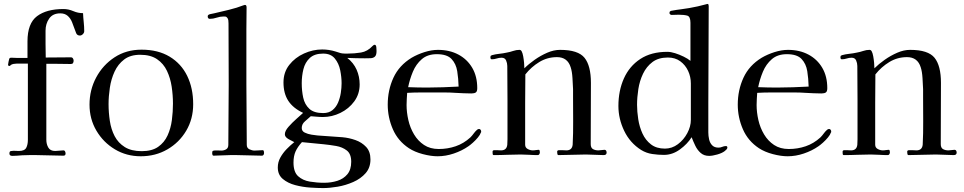

<svg xmlns="http://www.w3.org/2000/svg" viewBox="-20 -792 4908 978"><path d="M409 -633Q409 -625 402 -618Q395 -611 387 -611Q373 -611 368 -623Q363 -637 357.5 -651Q352 -665 347 -679Q339 -699 324.5 -711.5Q310 -724 287 -724Q249 -724 230.5 -697.5Q212 -671 212 -636Q212 -602 212 -568Q212 -534 213 -499Q245 -499 277 -499.5Q309 -500 341 -500Q348 -500 351.5 -494.5Q355 -489 355 -483Q355 -476 352 -471Q349 -466 341 -466Q321 -466 301 -466.5Q281 -467 261 -467H216V-80Q216 -58 226 -40.5Q236 -23 261 -23Q272 -23 282.5 -24.5Q293 -26 303 -26Q309 -26 311.5 -20.5Q314 -15 314 -10Q314 1 303 1Q269 1 234.5 -0.5Q200 -2 166 -2Q147 -2 129 -2Q111 -2 93 -1Q80 0 68 1Q56 2 43 2Q28 2 28 -10Q28 -21 35 -22.5Q42 -24 49 -24Q56 -24 62.5 -23.5Q69 -23 76 -23Q105 -23 113.5 -39Q122 -55 122 -80V-468H65Q58 -468 49.5 -466.5Q41 -465 35 -461Q34 -460 32.5 -458Q31 -456 29 -456Q21 -456 21 -462Q21 -464 23.5 -477.5Q26 -491 27 -492Q29 -497 32 -497.5Q35 -498 39 -498Q46 -498 52 -497.5Q58 -497 65 -497H120Q120 -518 120 -539Q120 -560 120 -581Q120 -673 168.5 -709.5Q217 -746 303 -746Q329 -746 353 -735.5Q377 -725 403 -725Q404 -702 406.5 -679Q409 -656 409 -633Z M861 -264Q861 -307 854.5 -350.5Q848 -394 830.5 -431Q813 -468 780 -490.5Q747 -513 694 -513Q644 -513 612.5 -489Q581 -465 563.5 -427Q546 -389 539.5 -345Q533 -301 533 -262Q533 -219 539.5 -176Q546 -133 564 -98.5Q582 -64 615.5 -43Q649 -22 702 -22Q754 -22 785.5 -44Q817 -66 833.5 -102Q850 -138 855.5 -180.5Q861 -223 861 -264ZM964 -261Q964 -186 928.5 -126Q893 -66 832.5 -31Q772 4 697 4Q624 4 565 -31.5Q506 -67 471 -126.5Q436 -186 436 -259Q436 -334 470 -397.5Q504 -461 563.5 -500Q623 -539 701 -539Q785 -539 844 -503.5Q903 -468 933.5 -405.5Q964 -343 964 -261Z M1325 -13Q1325 -8 1322.5 -3.5Q1320 1 1314 1Q1283 1 1251 -0.5Q1219 -2 1187 -2H1152Q1131 -2 1110 -0.5Q1089 1 1068 1Q1064 1 1062.5 -2.5Q1061 -6 1061 -9Q1061 -12 1061 -15Q1061 -18 1062 -21Q1064 -25 1073.5 -25.5Q1083 -26 1093.5 -25.5Q1104 -25 1107 -25Q1121 -25 1132 -31.5Q1143 -38 1143 -54Q1143 -131 1144 -207.5Q1145 -284 1145 -360Q1145 -438 1144.5 -516.5Q1144 -595 1144 -673Q1144 -680 1143 -688.5Q1142 -697 1137 -702Q1133 -707 1129 -707.5Q1125 -708 1119 -708Q1101 -708 1083.5 -702Q1066 -696 1049 -696Q1038 -696 1038 -709Q1038 -717 1050.5 -720Q1063 -723 1070 -724Q1105 -732 1146 -742Q1187 -752 1220 -765Q1222 -765 1224 -766Q1226 -767 1227 -767Q1233 -767 1234.5 -763Q1236 -759 1236 -754Q1236 -726 1235.5 -698.5Q1235 -671 1235 -643V-363Q1235 -286 1236 -208.5Q1237 -131 1237 -54Q1237 -38 1250.5 -31.5Q1264 -25 1277 -25Q1288 -25 1298 -26Q1308 -27 1318 -27Q1323 -27 1324 -21.5Q1325 -16 1325 -13Z M1769 32Q1769 -8 1746.5 -25.5Q1724 -43 1692 -48.5Q1660 -54 1630 -57L1518 -68Q1496 -44 1485.5 -20.5Q1475 3 1475 36Q1475 84 1498.5 105.5Q1522 127 1558 133Q1594 139 1631 139Q1667 139 1698.5 129Q1730 119 1749.5 95.5Q1769 72 1769 32ZM1720 -368Q1720 -399 1713 -434Q1706 -469 1685.5 -494Q1665 -519 1626 -519Q1582 -519 1558 -496.5Q1534 -474 1525.5 -439.5Q1517 -405 1517 -368Q1517 -329 1524.5 -294.5Q1532 -260 1555.5 -238Q1579 -216 1626 -216Q1655 -216 1673.5 -231Q1692 -246 1702 -269.5Q1712 -293 1716 -319Q1720 -345 1720 -368ZM1898 -532Q1898 -511 1889.5 -503.5Q1881 -496 1867.5 -495.5Q1854 -495 1839 -495Q1817 -495 1794.5 -495.5Q1772 -496 1749 -497Q1781 -472 1796.5 -437Q1812 -402 1812 -362Q1812 -313 1784.5 -275.5Q1757 -238 1714 -217Q1671 -196 1625 -196Q1609 -196 1594 -197.5Q1579 -199 1563 -200Q1550 -188 1533.5 -174Q1517 -160 1517 -140Q1517 -124 1532.5 -116.5Q1548 -109 1567 -106Q1586 -103 1597 -102L1724 -93Q1758 -90 1790.5 -78.5Q1823 -67 1845 -43.5Q1867 -20 1867 20Q1867 62 1842.5 90Q1818 118 1779.5 135Q1741 152 1700 159Q1659 166 1626 166Q1600 166 1561 163.5Q1522 161 1484 151Q1446 141 1420.5 119.5Q1395 98 1395 61Q1395 34 1408 10.5Q1421 -13 1440.5 -33Q1460 -53 1479 -68Q1468 -73 1449.5 -83.5Q1431 -94 1431 -108Q1431 -125 1449.5 -146Q1468 -167 1490 -186.5Q1512 -206 1524 -217Q1473 -241 1448.5 -278.5Q1424 -316 1424 -372Q1424 -424 1453.5 -461.5Q1483 -499 1528.5 -519.5Q1574 -540 1621 -540Q1638 -540 1655 -537.5Q1672 -535 1688 -530Q1696 -528 1705.5 -524.5Q1715 -521 1723 -520Q1730 -519 1736.5 -519Q1743 -519 1750 -519Q1786 -519 1819 -524.5Q1852 -530 1878 -558Q1884 -564 1888 -564Q1896 -564 1897 -550.5Q1898 -537 1898 -532Z M2316 -351Q2315 -392 2309 -429.5Q2303 -467 2280 -491.5Q2257 -516 2205 -516Q2158 -516 2128.5 -490.5Q2099 -465 2083 -426.5Q2067 -388 2059 -348Q2084 -347 2108 -346.5Q2132 -346 2156 -346Q2196 -346 2236 -347.5Q2276 -349 2316 -351ZM2431 -122Q2431 -117 2429 -116Q2426 -106 2414.5 -92Q2403 -78 2389 -65.5Q2375 -53 2366 -47Q2333 -24 2291.5 -10Q2250 4 2209 4Q2175 4 2133.5 -7Q2092 -18 2063 -37Q2007 -74 1981 -134Q1955 -194 1955 -259Q1955 -333 1984 -396Q2013 -459 2077 -498Q2106 -515 2142 -526.5Q2178 -538 2211 -538Q2270 -538 2315 -514Q2360 -490 2385.5 -446.5Q2411 -403 2411 -343Q2411 -326 2403.5 -321Q2396 -316 2381 -316Q2361 -316 2341 -317Q2321 -318 2301 -319Q2273 -321 2245.5 -321Q2218 -321 2190 -321Q2156 -321 2122 -321Q2088 -321 2054 -319Q2053 -303 2052 -288Q2051 -273 2051 -257Q2051 -220 2060 -180.5Q2069 -141 2089 -107.5Q2109 -74 2140 -53.5Q2171 -33 2215 -33Q2260 -33 2301 -47Q2342 -61 2376 -92Q2385 -101 2392.5 -111.5Q2400 -122 2409 -130Q2414 -135 2420 -135Q2425 -135 2428 -131Q2431 -127 2431 -122Z M3070 -15Q3070 -2 3055 -2Q3033 -2 3010 -3.5Q2987 -5 2964 -5Q2930 -5 2894.5 -3.5Q2859 -2 2824 -2Q2820 -2 2819 -8.5Q2818 -15 2818 -19Q2818 -27 2828 -27Q2838 -27 2844 -27Q2849 -27 2854.5 -26.5Q2860 -26 2865 -26Q2894 -26 2897 -55Q2900 -114 2899.5 -174Q2899 -234 2899 -293Q2899 -304 2899 -315.5Q2899 -327 2899 -338Q2898 -361 2896 -394.5Q2894 -428 2887 -449Q2871 -501 2817 -501Q2768 -501 2727 -476Q2686 -451 2656 -413Q2655 -340 2655 -268Q2655 -196 2655 -124V-55Q2655 -40 2668 -33Q2681 -26 2694 -26Q2702 -26 2709.5 -27.5Q2717 -29 2724 -29Q2728 -29 2729 -24Q2730 -19 2730 -16Q2730 -12 2727.5 -7Q2725 -2 2719 -2Q2697 -2 2675.5 -3.5Q2654 -5 2632 -5Q2598 -5 2564 -3.5Q2530 -2 2495 -2Q2490 -2 2489.5 -8.5Q2489 -15 2489 -19Q2489 -27 2498 -27Q2507 -27 2512 -27Q2517 -27 2522 -26.5Q2527 -26 2532 -26Q2561 -26 2564 -55Q2565 -69 2565 -83Q2565 -97 2565 -111Q2565 -197 2565 -283.5Q2565 -370 2564 -456Q2564 -470 2558 -484Q2552 -498 2535 -498Q2522 -498 2510 -494Q2498 -490 2485 -490Q2478 -490 2478 -500Q2478 -502 2478.5 -504.5Q2479 -507 2480 -508Q2481 -509 2483 -509.5Q2485 -510 2486 -511Q2504 -516 2523.5 -518Q2543 -520 2561 -524Q2578 -527 2594 -532.5Q2610 -538 2626 -538Q2633 -538 2637 -531Q2642 -522 2645 -505.5Q2648 -489 2649.5 -472Q2651 -455 2651 -444Q2673 -466 2703.5 -487.5Q2734 -509 2767.5 -523.5Q2801 -538 2833 -538Q2925 -538 2957.5 -497.5Q2990 -457 2990 -370Q2990 -292 2989.5 -214Q2989 -136 2989 -58Q2989 -39 3000.5 -32.5Q3012 -26 3028 -26Q3036 -26 3044 -27.5Q3052 -29 3059 -29Q3065 -29 3067.5 -24.5Q3070 -20 3070 -15Z M3499 -367Q3499 -401 3485 -431Q3471 -461 3445 -480Q3419 -499 3382 -499Q3334 -499 3303.5 -476Q3273 -453 3255.5 -416.5Q3238 -380 3231.5 -338Q3225 -296 3225 -258Q3225 -224 3231 -185Q3237 -146 3252.5 -112Q3268 -78 3296 -56.5Q3324 -35 3367 -35Q3403 -35 3433 -57.5Q3463 -80 3481 -114Q3499 -148 3499 -181ZM3685 -40Q3685 -35 3680 -30Q3675 -25 3671 -22Q3658 -12 3633.5 -5Q3609 2 3592 2Q3566 2 3549 -13Q3532 -28 3521.5 -50Q3511 -72 3503 -93Q3481 -58 3443 -30.5Q3405 -3 3362 -3Q3333 -3 3302.5 -7.5Q3272 -12 3246 -28Q3189 -64 3159.5 -125.5Q3130 -187 3130 -252Q3130 -330 3158 -392.5Q3186 -455 3241.5 -491.5Q3297 -528 3379 -528Q3397 -528 3419 -521Q3441 -514 3462.5 -503.5Q3484 -493 3497 -482V-676Q3497 -708 3480.5 -712.5Q3464 -717 3437 -717Q3428 -717 3419 -716.5Q3410 -716 3401 -716Q3397 -716 3393.5 -719Q3390 -722 3390 -726Q3390 -733 3395 -735Q3397 -737 3399.5 -737Q3402 -737 3405 -738Q3426 -742 3447.5 -744.5Q3469 -747 3491 -751Q3513 -755 3534 -759.5Q3555 -764 3576 -770Q3577 -770 3579.5 -771Q3582 -772 3583 -772Q3588 -772 3589 -768Q3590 -764 3590 -760Q3590 -636 3589 -513Q3588 -390 3588 -266V-117Q3588 -100 3592 -82Q3596 -64 3607.5 -52Q3619 -40 3640 -40Q3650 -40 3659 -44Q3668 -48 3678 -48Q3685 -48 3685 -40Z M4099 -351Q4098 -392 4092 -429.5Q4086 -467 4063 -491.5Q4040 -516 3988 -516Q3941 -516 3911.5 -490.5Q3882 -465 3866 -426.5Q3850 -388 3842 -348Q3867 -347 3891 -346.5Q3915 -346 3939 -346Q3979 -346 4019 -347.5Q4059 -349 4099 -351ZM4214 -122Q4214 -117 4212 -116Q4209 -106 4197.5 -92Q4186 -78 4172 -65.5Q4158 -53 4149 -47Q4116 -24 4074.5 -10Q4033 4 3992 4Q3958 4 3916.5 -7Q3875 -18 3846 -37Q3790 -74 3764 -134Q3738 -194 3738 -259Q3738 -333 3767 -396Q3796 -459 3860 -498Q3889 -515 3925 -526.5Q3961 -538 3994 -538Q4053 -538 4098 -514Q4143 -490 4168.5 -446.5Q4194 -403 4194 -343Q4194 -326 4186.5 -321Q4179 -316 4164 -316Q4144 -316 4124 -317Q4104 -318 4084 -319Q4056 -321 4028.5 -321Q4001 -321 3973 -321Q3939 -321 3905 -321Q3871 -321 3837 -319Q3836 -303 3835 -288Q3834 -273 3834 -257Q3834 -220 3843 -180.5Q3852 -141 3872 -107.5Q3892 -74 3923 -53.5Q3954 -33 3998 -33Q4043 -33 4084 -47Q4125 -61 4159 -92Q4168 -101 4175.5 -111.5Q4183 -122 4192 -130Q4197 -135 4203 -135Q4208 -135 4211 -131Q4214 -127 4214 -122Z M4853 -15Q4853 -2 4838 -2Q4816 -2 4793 -3.5Q4770 -5 4747 -5Q4713 -5 4677.5 -3.5Q4642 -2 4607 -2Q4603 -2 4602 -8.5Q4601 -15 4601 -19Q4601 -27 4611 -27Q4621 -27 4627 -27Q4632 -27 4637.5 -26.5Q4643 -26 4648 -26Q4677 -26 4680 -55Q4683 -114 4682.5 -174Q4682 -234 4682 -293Q4682 -304 4682 -315.5Q4682 -327 4682 -338Q4681 -361 4679 -394.5Q4677 -428 4670 -449Q4654 -501 4600 -501Q4551 -501 4510 -476Q4469 -451 4439 -413Q4438 -340 4438 -268Q4438 -196 4438 -124V-55Q4438 -40 4451 -33Q4464 -26 4477 -26Q4485 -26 4492.5 -27.5Q4500 -29 4507 -29Q4511 -29 4512 -24Q4513 -19 4513 -16Q4513 -12 4510.5 -7Q4508 -2 4502 -2Q4480 -2 4458.5 -3.5Q4437 -5 4415 -5Q4381 -5 4347 -3.5Q4313 -2 4278 -2Q4273 -2 4272.5 -8.5Q4272 -15 4272 -19Q4272 -27 4281 -27Q4290 -27 4295 -27Q4300 -27 4305 -26.5Q4310 -26 4315 -26Q4344 -26 4347 -55Q4348 -69 4348 -83Q4348 -97 4348 -111Q4348 -197 4348 -283.5Q4348 -370 4347 -456Q4347 -470 4341 -484Q4335 -498 4318 -498Q4305 -498 4293 -494Q4281 -490 4268 -490Q4261 -490 4261 -500Q4261 -502 4261.5 -504.5Q4262 -507 4263 -508Q4264 -509 4266 -509.5Q4268 -510 4269 -511Q4287 -516 4306.5 -518Q4326 -520 4344 -524Q4361 -527 4377 -532.5Q4393 -538 4409 -538Q4416 -538 4420 -531Q4425 -522 4428 -505.5Q4431 -489 4432.5 -472Q4434 -455 4434 -444Q4456 -466 4486.5 -487.5Q4517 -509 4550.5 -523.5Q4584 -538 4616 -538Q4708 -538 4740.5 -497.5Q4773 -457 4773 -370Q4773 -292 4772.5 -214Q4772 -136 4772 -58Q4772 -39 4783.5 -32.5Q4795 -26 4811 -26Q4819 -26 4827 -27.5Q4835 -29 4842 -29Q4848 -29 4850.5 -24.5Q4853 -20 4853 -15Z"/></svg>

Font: Kaisei Opti
Style: Regular
Weight: 400
Designer: Font-Kai, 金井和夫
Foundry: KAZUO KANAI
Version: Version 5.003